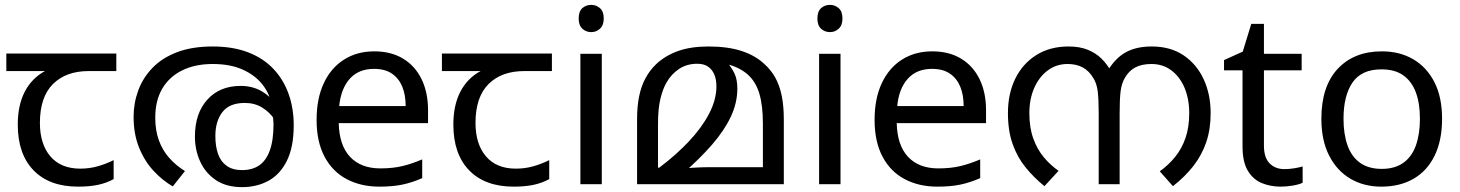

<svg xmlns="http://www.w3.org/2000/svg" viewBox="-20 -757 6000 789"><path d="M301 10Q183 10 118 -57Q53 -124 53 -245Q53 -325 82 -380.5Q111 -436 165 -465H6V-537H458V-465H345Q251 -465 197.5 -411.5Q144 -358 144 -252Q144 -165 187 -114.5Q230 -64 310 -64Q347 -64 381 -73.5Q415 -83 447 -99V-21Q418 -5 383 2.5Q348 10 301 10Z M854 -566Q937 -566 999.5 -542Q1062 -518 1103.5 -474Q1145 -430 1166 -371Q1187 -312 1187 -242Q1187 -153 1159 -96.5Q1131 -40 1083 -14Q1035 12 975 12Q910 12 867 -17Q824 -46 802.5 -93.5Q781 -141 781 -196Q781 -291 832 -347.5Q883 -404 969 -404Q1025 -404 1066.5 -375Q1108 -346 1132 -301Q1156 -256 1158 -206L1133 -209Q1126 -240 1106.5 -268.5Q1087 -297 1056.5 -315.5Q1026 -334 986 -334Q923 -334 894 -296.5Q865 -259 865 -198Q865 -156 876 -124.5Q887 -93 911.5 -75.5Q936 -58 975 -58Q1016 -58 1044.5 -77Q1073 -96 1088.5 -138Q1104 -180 1104 -248Q1104 -250 1102.5 -270Q1101 -290 1097 -310Q1096 -315 1096 -323Q1096 -331 1094 -335Q1085 -378 1055 -414Q1025 -450 975 -472Q925 -494 854 -494Q782 -494 729 -468Q676 -442 647 -393Q618 -344 618 -273Q618 -221 633 -180Q648 -139 675.5 -108Q703 -77 740 -54L690 9Q647 -16 610.5 -55.5Q574 -95 551.5 -150.5Q529 -206 529 -277Q529 -333 548 -385Q567 -437 606.5 -478Q646 -519 707.5 -542.5Q769 -566 854 -566Z M1518 -546Q1587 -546 1636.5 -516Q1686 -486 1712.5 -431.5Q1739 -377 1739 -304V-251H1372Q1374 -160 1418.5 -112.5Q1463 -65 1543 -65Q1594 -65 1633.5 -74.5Q1673 -84 1715 -102V-25Q1674 -7 1634 1.5Q1594 10 1539 10Q1463 10 1404.5 -21Q1346 -52 1313.5 -113.5Q1281 -175 1281 -264Q1281 -352 1310.5 -415Q1340 -478 1393.5 -512Q1447 -546 1518 -546ZM1517 -474Q1454 -474 1417.5 -433.5Q1381 -393 1374 -321H1647Q1647 -367 1633 -401Q1619 -435 1590.5 -454.5Q1562 -474 1517 -474Z M2091 10Q1973 10 1908 -57Q1843 -124 1843 -245Q1843 -325 1872 -380.5Q1901 -436 1955 -465H1796V-537H2248V-465H2135Q2041 -465 1987.5 -411.5Q1934 -358 1934 -252Q1934 -165 1977 -114.5Q2020 -64 2100 -64Q2137 -64 2171 -73.5Q2205 -83 2237 -99V-21Q2208 -5 2173 2.5Q2138 10 2091 10Z M2453 -536V0H2365V-536ZM2410 -737Q2430 -737 2445.5 -723.5Q2461 -710 2461 -681Q2461 -653 2445.5 -639Q2430 -625 2410 -625Q2388 -625 2373 -639Q2358 -653 2358 -681Q2358 -710 2373 -723.5Q2388 -737 2410 -737Z M2892 -566Q2971 -566 3027.5 -547.5Q3084 -529 3121 -494Q3149 -469 3166.5 -437Q3184 -405 3192.5 -363Q3201 -321 3201 -266V0H2598V-268Q2598 -320 2606.5 -361.5Q2615 -403 2632.5 -435.5Q2650 -468 2676 -493Q2713 -528 2765.5 -547Q2818 -566 2892 -566ZM2845 -495Q2803 -495 2771 -474Q2739 -453 2719 -418Q2703 -390 2693.5 -349.5Q2684 -309 2684 -249V-68H2689Q2757 -119 2810 -175Q2863 -231 2893.5 -289Q2924 -347 2924 -402Q2924 -430 2915.5 -450.5Q2907 -471 2890 -483Q2873 -495 2845 -495ZM3010 -393Q3010 -334 2983 -277Q2956 -220 2906 -162.5Q2856 -105 2787 -45L2785 -65Q2814 -67 2842 -68.5Q2870 -70 2898 -70H3115V-249Q3115 -323 3100.5 -372Q3086 -421 3053 -450.5Q3020 -480 2966 -494L2968 -501Q2987 -479 2998.5 -454.5Q3010 -430 3010 -393Z M3434 -536V0H3346V-536ZM3391 -737Q3411 -737 3426.5 -723.5Q3442 -710 3442 -681Q3442 -653 3426.5 -639Q3411 -625 3391 -625Q3369 -625 3354 -639Q3339 -653 3339 -681Q3339 -710 3354 -723.5Q3369 -737 3391 -737Z M3811 -546Q3880 -546 3929.5 -516Q3979 -486 4005.5 -431.5Q4032 -377 4032 -304V-251H3665Q3667 -160 3711.5 -112.5Q3756 -65 3836 -65Q3887 -65 3926.5 -74.5Q3966 -84 4008 -102V-25Q3967 -7 3927 1.5Q3887 10 3832 10Q3756 10 3697.5 -21Q3639 -52 3606.5 -113.5Q3574 -175 3574 -264Q3574 -352 3603.5 -415Q3633 -478 3686.5 -512Q3740 -546 3811 -546ZM3810 -474Q3747 -474 3710.5 -433.5Q3674 -393 3667 -321H3940Q3940 -367 3926 -401Q3912 -435 3883.5 -454.5Q3855 -474 3810 -474Z M4371 -566Q4417 -566 4450 -552.5Q4483 -539 4506 -516.5Q4529 -494 4545 -465L4532 -466Q4563 -518 4606 -542Q4649 -566 4713 -566Q4790 -566 4844 -529.5Q4898 -493 4926.5 -431Q4955 -369 4955 -292Q4955 -226 4937 -173Q4919 -120 4884.5 -75.5Q4850 -31 4800 8L4746 -53Q4781 -78 4808.5 -111.5Q4836 -145 4851.5 -189.5Q4867 -234 4867 -292Q4867 -350 4848 -395.5Q4829 -441 4794 -467.5Q4759 -494 4712 -494Q4671 -494 4644.5 -479.5Q4618 -465 4602 -436Q4589 -414 4585 -382Q4581 -350 4581 -291V0H4495V-291Q4495 -348 4491 -381Q4487 -414 4473 -436Q4456 -465 4430 -479.5Q4404 -494 4367 -494Q4321 -494 4285.5 -467.5Q4250 -441 4230 -395.5Q4210 -350 4210 -292Q4210 -232 4226.5 -187Q4243 -142 4270 -110Q4297 -78 4330 -55L4272 8Q4229 -27 4195 -68.5Q4161 -110 4141.5 -164.5Q4122 -219 4122 -292Q4122 -373 4152.5 -434.5Q4183 -496 4239 -531Q4295 -566 4371 -566Z M5258 -62Q5278 -62 5299 -65.5Q5320 -69 5333 -73V-6Q5319 1 5293 5.5Q5267 10 5243 10Q5201 10 5165.5 -4.5Q5130 -19 5108 -55Q5086 -91 5086 -156V-468H5010V-510L5087 -545L5122 -659H5174V-536H5329V-468H5174V-158Q5174 -109 5197.5 -85.5Q5221 -62 5258 -62Z M5906 -269Q5906 -180 5875.5 -117.5Q5845 -55 5789 -22.5Q5733 10 5656 10Q5585 10 5529.5 -22.5Q5474 -55 5442 -117.5Q5410 -180 5410 -269Q5410 -402 5477 -474Q5544 -546 5659 -546Q5732 -546 5787.5 -513.5Q5843 -481 5874.5 -419.5Q5906 -358 5906 -269ZM5501 -269Q5501 -206 5517.5 -159.5Q5534 -113 5569 -88Q5604 -63 5658 -63Q5712 -63 5747 -88Q5782 -113 5798.5 -159.5Q5815 -206 5815 -269Q5815 -333 5798 -378Q5781 -423 5746.5 -447.5Q5712 -472 5657 -472Q5575 -472 5538 -418Q5501 -364 5501 -269Z"/></svg>

Font: malayalam115
Style: Regular
Weight: 400
Designer: Jelle Bosma - Monotype Design Team
Foundry: Monotype Imaging Inc.
Version: Version 2.103